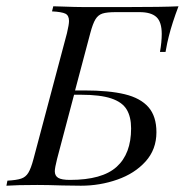

<svg xmlns="http://www.w3.org/2000/svg" viewBox="-47 -591 588 611"><path d="M521 -571Q500.8 -517.7 490.3 -475.8Q485.5 -458.1 479.8 -425.8H462.1Q467.7 -457.3 467.7 -483.1Q467.7 -521 450.8 -536.7Q433.9 -552.4 396.8 -552.4H321.8Q293.5 -552.4 279.4 -548Q265.3 -543.5 256.9 -529.8Q248.4 -516.1 240.3 -485.5L191.9 -303.2H221Q300 -303.2 350 -291.1Q400 -279 425.4 -250Q450.8 -221 450.8 -170.2Q450.8 -115.3 416.1 -77Q381.5 -38.7 326.2 -19.4Q271 0 210.5 0L151.6 -0.8Q103.2 -2.4 71.8 -2.4Q7.3 -2.4 -26.6 0L-23.4 -16.1Q5.6 -17.7 20.2 -22.6Q34.7 -27.4 43.1 -41.1Q51.6 -54.8 59.7 -85.5L166.1 -485.5Q172.6 -512.9 172.6 -524.2Q172.6 -541.9 160.9 -547.6Q149.2 -553.2 118.5 -554.8L122.6 -571L150 -570.2Q195.2 -568.5 220.2 -568.5H271.8H354Q470.2 -568.5 521 -571ZM188.7 -289.5 134.7 -85.5Q127.4 -56.5 127.4 -46Q127.4 -31.5 138.3 -25Q149.2 -18.5 175.8 -18.5Q278.2 -18.5 324.2 -60.1Q370.2 -101.6 370.2 -182.3Q370.2 -219.4 356 -242.7Q341.9 -266.1 306.9 -277.8Q271.8 -289.5 210.5 -289.5Z"/></svg>

Font: Playfair Display SC
Style: Italic
Weight: 400
Italic angle: -14°
Designer: Claus Eggers Sørensen
Foundry: Claus Eggers Sørensen
Version: Version 1.202; ttfautohint (v1.6)